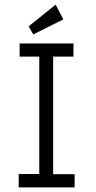

<svg xmlns="http://www.w3.org/2000/svg" viewBox="-20 -811 415 831"><path d="M124 -662 254 -727 221 -791 104 -697ZM61 0H303V-57H210V-566H298V-623H65V-566H150V-58H61Z"/></svg>

Font: Inconsolata Condensed
Style: Regular
Weight: 400
Width: 3
Monospace: yes
Designer: Raph Levien, Cyreal, Brenton Simpson
Foundry: Raph Levien, Cyreal, Google
Version: Version 3.100